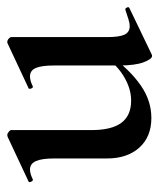

<svg xmlns="http://www.w3.org/2000/svg" viewBox="26 -462 448 541"><g transform="rotate(-90 250.5 -191.0)"><path d="M189 11Q136 11 105.5 -23Q75 -57 75 -114V-263Q75 -298 67.5 -314.5Q60 -331 44 -331Q32 -331 16 -323Q12 -322 9.5 -328Q7 -334 10 -335L136 -394Q139 -395 141 -395Q145 -395 150 -391Q155 -387 155 -384V-157Q155 -101 175.5 -73.5Q196 -46 238 -46Q270 -46 302.5 -64.5Q335 -83 356 -113L362 -101Q324 -49 281 -19Q238 11 189 11ZM417 -384V-113Q417 -79 424 -64.5Q431 -50 448 -50Q456 -50 467 -53.5Q478 -57 493 -62Q497 -64 500 -58.5Q503 -53 499 -51L368 12Q366 13 364 13Q355 13 346 -11Q337 -35 337 -79V-263Q337 -298 330 -314.5Q323 -331 306 -331Q294 -331 278 -323Q274 -322 272 -328Q270 -334 273 -335L399 -394Q401 -395 403 -395Q408 -395 412.5 -391Q417 -387 417 -384Z"/></g></svg>

Font: Cormorant SemiBold
Style: Regular
Weight: 600
Designer: Christian Thalmann (Catharsis Fonts)
Foundry: Catharsis Fonts
Version: Version 4.000